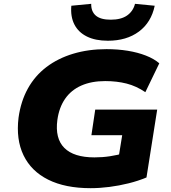

<svg xmlns="http://www.w3.org/2000/svg" viewBox="-20 -973 893 1004"><path d="M454 11Q321 11 232 -33.5Q143 -78 103 -161Q63 -244 77 -358Q89 -444 126 -510.5Q163 -577 223 -622.5Q283 -668 362.5 -692Q442 -716 537 -716Q596 -716 648 -707.5Q700 -699 742.5 -682.5Q785 -666 813 -642L740 -491Q693 -523 642 -536Q591 -549 530 -549Q458 -549 405 -525.5Q352 -502 320.5 -456.5Q289 -411 280 -346Q267 -249 316.5 -199.5Q366 -150 474 -150Q516 -150 555 -156Q594 -162 634 -173L595 -118L619 -266H458L478 -400H802L746 -45Q703 -27 653 -14.5Q603 -2 552 4.5Q501 11 454 11ZM544 -760Q479 -760 434.5 -782Q390 -804 369 -845Q348 -886 353 -943L457 -953Q456 -913 481 -891.5Q506 -870 559 -870Q613 -870 644.5 -892Q676 -914 686 -953L789 -943Q771 -856 706.5 -808Q642 -760 544 -760Z"/></svg>

Font: Nunito Sans 10pt SemiExpanded Black
Style: Italic
Weight: 900
Width: 6
Italic angle: -9°
Designer: Vernon Adams
Foundry: Vernon Adams
Version: Version 3.101;gftools[0.9.27]